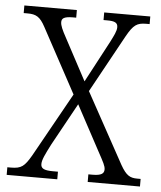

<svg xmlns="http://www.w3.org/2000/svg" viewBox="-52 -759 677 805"><g transform="rotate(5 287.0 -357.0)"><path d="M6 0H219V-32H198C159 -32 147 -40 147 -58C147 -76 159 -100 181 -143L279 -321L380 -133C405 -87 413 -73 413 -58C413 -41 401 -32 365 -32H347V0H567V-32H553C522 -32 506 -41 482 -83L319 -380L452 -622C480 -672 495 -682 534 -682H548V-714H354V-682H370C401 -682 414 -676 414 -657C414 -640 403 -620 390 -594L297 -419L203 -595C186 -626 178 -644 178 -658C178 -672 185 -682 225 -682H239V-714H18V-682H34C70 -682 87 -673 109 -632L256 -360L106 -91C78 -43 65 -32 21 -32H6Z"/></g></svg>

Font: Noto Serif Devanagari SemiCondensed Light
Style: Regular
Weight: 300
Width: 4
Designer: Universal Thirst, Indian Type Foundry and the Monotype Design Team
Foundry: Monotype Imaging Inc.
Version: Version 2.004